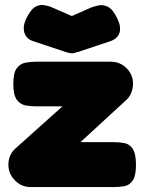

<svg xmlns="http://www.w3.org/2000/svg" viewBox="-20 -749 585 778"><path d="M104 9Q67 9 40.5 -18Q14 -45 14 -82Q14 -100 20.5 -116.5Q27 -133 41 -146L233 -318H126Q104 -318 83 -322Q62 -326 48 -345Q34 -364 34 -409Q34 -454 48 -472.5Q62 -491 83 -495Q104 -499 126 -499H429Q466 -499 492.5 -473Q519 -447 519 -410Q519 -391 512 -373.5Q505 -356 493 -345L306 -173H441Q464 -173 484.5 -169Q505 -165 518 -145.5Q531 -126 531 -81Q531 -36 517.5 -17Q504 2 483.5 5.5Q463 9 440 9ZM271 -684 348 -718Q361 -723 379 -727Q397 -731 417 -721.5Q437 -712 455 -675Q472 -640 464 -615.5Q456 -591 424 -581L295 -538Q292 -538 285.5 -535.5Q279 -533 271 -533Q263 -533 256 -535.5Q249 -538 247 -538L118 -581Q87 -590 79 -616Q71 -642 87 -675Q105 -711 122.5 -721Q140 -731 156 -728.5Q172 -726 184 -722Z"/></svg>

Font: Fredoka Light
Style: Regular
Weight: 300
Designer: Ben Nathan
Foundry: Milena B. Brandão, Ben Nathan
Version: Version 2.001